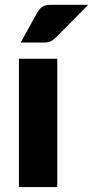

<svg xmlns="http://www.w3.org/2000/svg" viewBox="-20 -756 376 776"><path d="M211.5 -518.5V0H56.5V-518.5ZM336.5 -736.5 206.5 -605Q195 -593.5 184.5 -588.8Q174 -584 156.5 -584H63.5L131.5 -706.5Q140 -721 151.5 -728.8Q163 -736.5 186.5 -736.5Z"/></svg>

Font: Lato
Style: Regular
Weight: 900
Designer: Lukasz Dziedzic with Adam Twardoch and Botio Nikoltchev
Foundry: tyPoland Lukasz Dziedzic
Version: Version 2.010; 2014-09-01; http://www.latofonts.com/; ttfaut